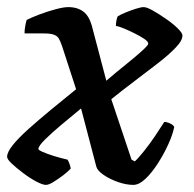

<svg xmlns="http://www.w3.org/2000/svg" viewBox="-31 -520 546 540"><path d="M98 0Q89 0 71 -9.5Q53 -19 34.5 -33Q16 -47 2.5 -59.5Q-11 -72 -11 -79Q-11 -92 5 -112Q21 -132 49.5 -157.5Q78 -183 112.5 -211.5Q147 -240 183 -269L144 -389Q139 -404 134.5 -411.5Q130 -419 120.5 -422.5Q111 -426 92 -426H38Q38 -436 40 -447Q42 -458 44 -464Q58 -471 80.5 -479.5Q103 -488 125.5 -494Q148 -500 161 -500Q187 -500 204 -487Q221 -474 229 -441L268 -293Q296 -317 323.5 -339Q351 -361 368.5 -377Q386 -393 386 -397Q386 -403 375 -410.5Q364 -418 348 -426Q332 -434 317.5 -440Q303 -446 295 -447Q295 -455 296.5 -462.5Q298 -470 300 -474Q308 -479 322.5 -485Q337 -491 351.5 -495.5Q366 -500 373 -500Q382 -500 399.5 -490Q417 -480 436.5 -466.5Q456 -453 469 -440Q482 -427 482 -421Q483 -407 463.5 -386.5Q444 -366 413 -342Q382 -318 347.5 -292Q313 -266 282 -241L339 -71L348 -66Q358 -75 374 -95Q390 -115 405.5 -138Q421 -161 431 -177Q439 -177 448 -172.5Q457 -168 459 -163Q455 -142 442.5 -114.5Q430 -87 413 -60.5Q396 -34 378 -17Q360 0 344 0Q324 0 301 -8Q278 -16 260.5 -28Q243 -40 240 -51L197 -215Q169 -192 141 -168.5Q113 -145 95 -127Q77 -109 77 -101Q77 -98 89.5 -92.5Q102 -87 121.5 -81Q141 -75 159 -71Q162 -66 164.5 -59Q167 -52 168 -46Q160 -37 146 -26.5Q132 -16 119 -8Q106 0 98 0Z"/></svg>

Font: Texturina Medium 12pt SemiBold
Style: Italic
Weight: 600
Italic angle: -11°
Version: Version 1.002